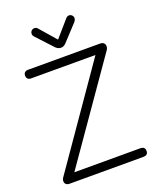

<svg xmlns="http://www.w3.org/2000/svg" viewBox="-166 -1019 915 1116"><g transform="rotate(-20 292.0 -460.5)"><path d="M523.9 -53.2Q553.2 -53.2 553.2 -26.6Q553.2 0 523.9 0H67.9Q53.7 0 45.9 -7.1Q38.1 -14.2 38.1 -26.1Q38.1 -38.1 46.9 -49.8L464.8 -651.9H65.9Q53.7 -651.9 46.4 -658.9Q39.1 -666 39.1 -678.7Q39.1 -691.4 46.6 -698.2Q54.2 -705.1 65.9 -705.1H513.2Q527.3 -705.1 535.2 -697.5Q543 -689.9 543 -678Q543 -666 535.2 -654.8L116.2 -53.2ZM203.1 -911.1 291 -810.1 378.9 -911.1Q387.7 -920.9 398.2 -920.9Q408.7 -920.9 416.3 -913.3Q423.8 -905.8 423.8 -895.5Q423.8 -885.3 415 -874L323.2 -774.9Q309.1 -759.8 291.5 -759.8Q273.9 -759.8 258.8 -774.9L167 -874Q158.2 -882.8 158.2 -893.8Q158.2 -904.8 165.5 -912.4Q172.9 -919.9 184.1 -919.9Q195.3 -919.9 203.1 -911.1Z"/></g></svg>

Font: Nunito-Light
Style: Regular
Weight: 300
Designer: Vernon Adams
Foundry: newtypography
Version: Version 3.000